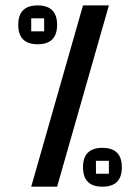

<svg xmlns="http://www.w3.org/2000/svg" viewBox="-20 -704 528 724"><path d="M293 -683.6H390.6L195.3 0H97.7ZM195.3 -610.4Q195.3 -537.1 122.1 -537.1Q48.8 -537.1 48.8 -610.4Q48.8 -683.6 122.1 -683.6Q195.3 -683.6 195.3 -610.4ZM146.5 -634.8H97.7V-585.9H146.5ZM390.6 -97.7H341.8V-48.8H390.6ZM439.5 -73.2Q439.5 0 366.2 0Q293 0 293 -73.2Q293 -146.5 366.2 -146.5Q439.5 -146.5 439.5 -73.2Z"/></svg>

Font: BabelStone Runic Beorhtric
Style: Regular
Weight: 400
Designer: Andrew West
Foundry: BabelStone
Version: Version 7.004;November 9, 2023